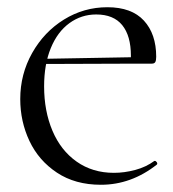

<svg xmlns="http://www.w3.org/2000/svg" viewBox="-20 -499 479 531"><path d="M36 -225Q36 -294 69 -352.5Q102 -411 157 -445Q212 -479 277 -479Q344 -479 378 -442Q412 -405 412 -342Q412 -332 409.5 -327.5Q407 -323 400 -323H341Q342 -331 342 -345Q342 -400 318 -429.5Q294 -459 246 -459Q205 -459 172 -435Q139 -411 120.5 -366Q102 -321 102 -260Q102 -192 125 -137.5Q148 -83 192 -52Q236 -21 295 -21Q324 -21 354 -29Q384 -37 407 -54H408Q411 -54 413.5 -50.5Q416 -47 414 -44Q343 12 259 12Q188 12 137.5 -21.5Q87 -55 61.5 -109Q36 -163 36 -225ZM81 -336 360 -341V-323L82 -322Z"/></svg>

Font: Cormorant Unicase
Style: Regular
Weight: 400
Designer: Christian Thalmann (Catharsis Fonts)
Foundry: Catharsis Fonts
Version: Version 4.000